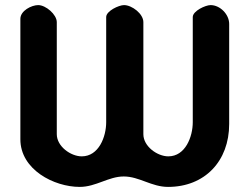

<svg xmlns="http://www.w3.org/2000/svg" viewBox="-20 -727 986 754"><path d="M130 -707C104 -707 60 -685 60 -653V-180C60 -61 192 7 293 7C357 7 406 -34 466 -34C527 -34 575 7 640 7C784 7 880 -94 880 -240V-633C880 -671 844 -707 807 -707C787 -707 737 -684 737 -660V-247C737 -190 708 -113 641 -113C598 -113 543 -152 543 -200V-640C543 -673 498 -707 467 -707C447 -707 397 -684 397 -660V-247C397 -190 368 -113 301 -113C258 -113 203 -152 203 -200V-640C203 -670 160 -707 130 -707Z"/></svg>

Font: Asimov Print
Style: Regular
Weight: 500
Designer: Google
Version: Version 2.000980: 2014